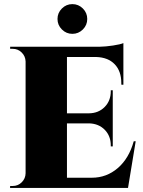

<svg xmlns="http://www.w3.org/2000/svg" viewBox="-20 -932 707 952"><path d="M390.9 -785.9Q369.1 -764.2 338.9 -764.2Q308.6 -764.2 286.9 -785.9Q265.1 -807.6 265.1 -837.9Q265.1 -868.2 286.9 -889.9Q308.6 -911.6 338.9 -911.6Q369.1 -911.6 390.9 -889.9Q412.6 -868.2 412.6 -837.9Q412.6 -807.6 390.9 -785.9ZM643.1 -231.4H652.8L614.7 0H29.8L30.3 -9.8H43Q69.3 -9.8 87.9 -28.3Q106.4 -46.9 106.9 -72.8V-627.4Q106 -653.3 87.6 -671.6Q69.3 -689.9 43 -689.9H30.3V-700.2H472.7Q503.9 -700.7 540.5 -706.3Q577.1 -711.9 591.8 -718.3V-511.7L581.5 -512.2V-520Q581.5 -579.1 548.8 -613.3Q516.1 -647.5 457 -649.4H312V-370.1H420.9Q468.3 -370.6 498.8 -401.4Q529.3 -432.1 529.3 -479.5V-484.4H539.1V-206.1H529.3V-210.9Q529.3 -257.8 499.5 -288.3Q469.7 -318.8 422.4 -320.3H312V-50.8H435.5Q508.3 -50.8 564 -98.6Q619.6 -146.5 643.1 -231.4Z"/></svg>

Font: Cinzel Black
Style: Regular
Weight: 900
Designer: Natanael Gama
Version: Version 1.001;PS 001.001;hotconv 1.0.56;makeotf.lib2.0.21325